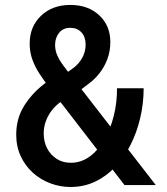

<svg xmlns="http://www.w3.org/2000/svg" viewBox="-20 -746 672 774"><path d="M481.9 0 173.8 -399.4Q156.7 -422.4 139.4 -448.5Q122.1 -474.6 110.8 -504.9Q99.6 -535.2 99.6 -569.8Q99.6 -638.7 145.3 -682.4Q190.9 -726.1 263.7 -726.1Q335.4 -726.1 380.1 -684.3Q424.8 -642.6 424.8 -576.2Q424.8 -539.6 412.8 -507.8Q400.9 -476.1 381.1 -450.9Q361.3 -425.8 338.4 -409.2L294.9 -376L242.2 -448.2L273.4 -470.2Q296.9 -486.8 311 -512Q325.2 -537.1 325.2 -566.4Q325.2 -597.2 308.3 -615.5Q291.5 -633.8 263.7 -633.8Q233.9 -633.8 218 -613.5Q202.1 -593.3 202.1 -564.9Q202.1 -541.5 211.7 -521Q221.2 -500.5 235.4 -481.7Q249.5 -462.9 263.2 -444.8L607.9 0ZM264.6 7.8Q222.2 7.8 182.6 -7.1Q143.1 -22 112.3 -49.8Q81.5 -77.6 63.5 -116.5Q45.4 -155.3 45.4 -203.6Q45.4 -267.6 76.4 -317.9Q107.4 -368.2 155.8 -405.8L189.5 -431.6L250 -353.5L221.7 -333Q202.1 -318.8 187.5 -299.3Q172.9 -279.8 164.6 -256.8Q156.2 -233.9 156.2 -208Q156.2 -174.8 169.9 -148.2Q183.6 -121.6 208.3 -105.7Q232.9 -89.8 265.6 -89.8Q307.1 -89.8 341.6 -115Q376 -140.1 400.9 -183.3Q425.8 -226.6 439 -280.3Q452.1 -334 451.7 -390.1H559.1Q559.1 -329.1 545.4 -270.8Q531.7 -212.4 506.3 -162.1Q481 -111.8 444.8 -73.5Q408.7 -35.2 363.3 -13.7Q317.9 7.8 264.6 7.8Z"/></svg>

Font: Reddit Sans Condensed SemiBold
Style: Regular
Weight: 600
Designer: Stephen Hutchings
Foundry: Reddit
Version: Version 1.014